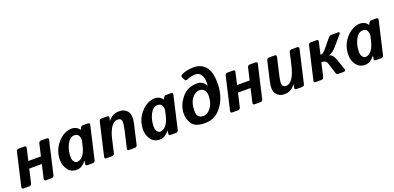

<svg xmlns="http://www.w3.org/2000/svg" viewBox="4 -1620 5177 2520"><g transform="rotate(-20 2592.5 -360.0)"><path d="M37.1 0Q7.8 0 14.6 -29.3L119.6 -483.4Q126.5 -512.7 155.3 -512.7H233.4Q262.7 -512.7 256.3 -483.4L217.8 -316.4H393.6L432.1 -483.4Q439 -512.7 467.8 -512.7H545.9Q575.2 -512.7 568.8 -483.4L463.9 -29.3Q457 0 427.7 0H349.6Q320.3 0 327.1 -29.3L370.6 -218.8H194.8L151.4 -29.3Q144.5 0 115.2 0Z M611.8 -185.1Q611.8 -322.3 700.9 -422.4Q790 -522.5 899.9 -522.5Q921.9 -522.5 950.7 -511.2Q979.5 -500 1002.9 -465.8H1004.9L1013.2 -483.4Q1026.9 -512.7 1045.9 -512.7H1120.6Q1150.4 -512.7 1143.6 -483.4L1038.6 -29.3Q1031.7 0 1002.4 0H927.7Q900.4 0 905.8 -29.3L912.6 -67.4H910.6Q881.8 -32.2 849.6 -11.2Q817.4 9.8 775.9 9.8Q698.2 9.8 655 -49.3Q611.8 -108.4 611.8 -185.1ZM756.3 -175.8Q756.3 -133.8 775.1 -109.9Q793.9 -85.9 817.4 -85.9Q859.4 -85.9 896.7 -128.2Q934.1 -170.4 954.1 -254.9L972.2 -332Q972.2 -376.5 956.1 -401.6Q939.9 -426.8 897.9 -426.8Q837.4 -426.8 796.9 -349.6Q756.3 -272.5 756.3 -175.8Z M1193.8 0Q1164.6 0 1171.4 -29.3L1276.4 -483.4Q1283.2 -512.7 1312 -512.7H1389.2Q1419.4 -512.7 1412.1 -483.4L1402.8 -445.3H1404.8Q1443.8 -491.2 1479.2 -506.8Q1514.6 -522.5 1563.5 -522.5Q1634.3 -522.5 1674.8 -470.2Q1715.3 -418 1688 -299.8L1625.5 -29.3Q1618.7 0 1589.4 0H1511.2Q1481.9 0 1488.8 -29.3L1543 -264.6Q1566.9 -368.2 1555.2 -397.5Q1543.5 -426.8 1502.9 -426.8Q1451.7 -426.8 1412.1 -369.6Q1372.6 -312.5 1348.6 -207L1308.1 -29.3Q1301.3 0 1272 0Z M1772.9 -185.1Q1772.9 -322.3 1862.1 -422.4Q1951.2 -522.5 2061 -522.5Q2083 -522.5 2111.8 -511.2Q2140.6 -500 2164.1 -465.8H2166L2174.3 -483.4Q2188 -512.7 2207 -512.7H2281.7Q2311.5 -512.7 2304.7 -483.4L2199.7 -29.3Q2192.9 0 2163.6 0H2088.9Q2061.5 0 2066.9 -29.3L2073.7 -67.4H2071.8Q2043 -32.2 2010.7 -11.2Q1978.5 9.8 1937 9.8Q1859.4 9.8 1816.2 -49.3Q1772.9 -108.4 1772.9 -185.1ZM1917.5 -175.8Q1917.5 -133.8 1936.3 -109.9Q1955.1 -85.9 1978.5 -85.9Q2020.5 -85.9 2057.9 -128.2Q2095.2 -170.4 2115.2 -254.9L2133.3 -332Q2133.3 -376.5 2117.2 -401.6Q2101.1 -426.8 2059.1 -426.8Q1998.5 -426.8 1958 -349.6Q1917.5 -272.5 1917.5 -175.8Z M2346.2 -201.2Q2346.2 -310.5 2426.5 -413.6Q2506.8 -516.6 2645 -516.6Q2687 -516.6 2718.5 -496.3Q2750 -476.1 2766.6 -440.9H2768.6Q2770.5 -457.5 2770.5 -480.5Q2770.5 -550.8 2743.4 -592.8Q2716.3 -634.8 2665 -634.8Q2635.7 -634.8 2604.2 -627.9Q2572.8 -621.1 2548.3 -608.9Q2520.5 -594.7 2507.3 -620.6L2492.7 -648.9Q2477.5 -678.2 2500 -691.4Q2533.2 -710.4 2578.4 -720.5Q2623.5 -730.5 2674.3 -730.5Q2777.8 -730.5 2839.4 -660.4Q2900.9 -590.3 2900.9 -427.7Q2900.9 -247.6 2810.1 -118.9Q2719.2 9.8 2570.8 9.8Q2439.5 9.8 2392.8 -53Q2346.2 -115.7 2346.2 -201.2ZM2490.7 -189Q2490.7 -133.3 2514.4 -109.6Q2538.1 -85.9 2579.6 -85.9Q2640.6 -85.9 2687.7 -149.9Q2734.9 -213.9 2734.9 -315.9Q2734.9 -364.7 2711.2 -392.8Q2687.5 -420.9 2646 -420.9Q2585 -420.9 2537.8 -359.1Q2490.7 -297.4 2490.7 -189Z M2952.6 0Q2923.3 0 2930.2 -29.3L3035.2 -483.4Q3042 -512.7 3070.8 -512.7H3148.9Q3178.2 -512.7 3171.9 -483.4L3133.3 -316.4H3309.1L3347.7 -483.4Q3354.5 -512.7 3383.3 -512.7H3461.4Q3490.7 -512.7 3484.4 -483.4L3379.4 -29.3Q3372.6 0 3343.3 0H3265.1Q3235.8 0 3242.7 -29.3L3286.1 -218.8H3110.4L3066.9 -29.3Q3060.1 0 3030.8 0Z M3553.2 -212.9 3615.7 -483.4Q3622.6 -512.7 3651.4 -512.7H3729.5Q3758.8 -512.7 3752.4 -483.4L3697.8 -248Q3673.8 -144.5 3685.8 -115.2Q3697.8 -85.9 3736.8 -85.9Q3786.1 -85.9 3825.9 -144Q3865.7 -202.1 3890.6 -310.1L3930.2 -483.4Q3937 -512.7 3965.8 -512.7H4043.9Q4073.2 -512.7 4066.9 -483.4L3961.9 -29.3Q3955.1 0 3925.8 0H3848.6Q3818.8 0 3826.2 -29.3L3836.4 -71.8H3834.5Q3795.4 -25.9 3760 -8.1Q3724.6 9.8 3675.8 9.8Q3606.4 9.8 3566.2 -42.5Q3525.9 -94.7 3553.2 -212.9Z M4117.2 0Q4087.9 0 4094.7 -29.3L4199.7 -483.4Q4206.5 -512.7 4235.4 -512.7H4313.5Q4343.3 -512.7 4336.4 -483.4L4297.9 -316.4H4309.1Q4323.2 -316.4 4339.4 -328.4Q4355.5 -340.3 4387.2 -378.9L4481 -492.7Q4497.6 -512.7 4523.4 -512.7H4613.3Q4651.4 -512.7 4620.1 -476.6L4510.7 -349.6Q4483.4 -317.9 4457.5 -298.1Q4431.6 -278.3 4399.9 -270.5L4399.4 -269.5Q4427.7 -264.6 4447.3 -240.5Q4466.8 -216.3 4479 -181.6L4529.8 -36.1Q4542.5 0 4506.3 0H4434.6Q4408.2 0 4400.4 -25.4L4356.9 -165Q4347.2 -195.8 4329.3 -207.3Q4311.5 -218.8 4286.6 -218.8H4274.9L4231.4 -29.3Q4224.6 0 4195.3 0Z M4640.1 -185.1Q4640.1 -322.3 4729.2 -422.4Q4818.4 -522.5 4928.2 -522.5Q4950.2 -522.5 4979 -511.2Q5007.8 -500 5031.2 -465.8H5033.2L5041.5 -483.4Q5055.2 -512.7 5074.2 -512.7H5148.9Q5178.7 -512.7 5171.9 -483.4L5066.9 -29.3Q5060.1 0 5030.8 0H4956.1Q4928.7 0 4934.1 -29.3L4940.9 -67.4H4939Q4910.2 -32.2 4877.9 -11.2Q4845.7 9.8 4804.2 9.8Q4726.6 9.8 4683.3 -49.3Q4640.1 -108.4 4640.1 -185.1ZM4784.7 -175.8Q4784.7 -133.8 4803.5 -109.9Q4822.3 -85.9 4845.7 -85.9Q4887.7 -85.9 4925 -128.2Q4962.4 -170.4 4982.4 -254.9L5000.5 -332Q5000.5 -376.5 4984.4 -401.6Q4968.3 -426.8 4926.3 -426.8Q4865.7 -426.8 4825.2 -349.6Q4784.7 -272.5 4784.7 -175.8Z"/></g></svg>

Font: Istok
Style: Bold Italic
Weight: 700
Italic angle: -13°
Designer: Andrey V. Panov
Foundry: Andrey V. Panov
Version: Version 1.0.3